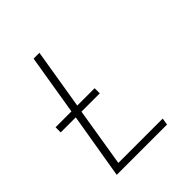

<svg xmlns="http://www.w3.org/2000/svg" viewBox="-200 -868 1001 1001"><g transform="rotate(-45 300.0 -367.5)"><path d="M86 0 147 -363H36V-401H153L208 -735H251L196 -401H324V-363H189L136 -38H463L457 0Z"/></g></svg>

Font: Iosevka Curly XLtEx
Style: Italic
Weight: 200
Width: 7
Italic angle: -9°
Monospace: yes
Designer: Belleve Invis
Foundry: Belleve Invis
Version: Version 11.1.0; ttfautohint (v1.8.3)